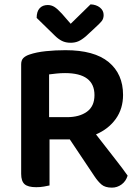

<svg xmlns="http://www.w3.org/2000/svg" viewBox="-20 -851 639 880"><path d="M207 -1Q198 1 181.5 4Q165 7 146 7Q108 7 92.5 -7Q77 -21 77 -54V-556Q77 -575 87 -585Q97 -595 115 -601Q147 -612 190.5 -616.5Q234 -621 280 -621Q412 -621 478 -566.5Q544 -512 544 -416Q544 -353 511 -306.5Q478 -260 420 -235Q464 -178 504.5 -126.5Q545 -75 565 -46Q557 -20 537 -5.5Q517 9 493 9Q462 9 445.5 -5Q429 -19 413 -43L300 -212H207ZM287 -314Q344 -314 378.5 -339Q413 -364 413 -415Q413 -516 278 -516Q258 -516 239.5 -514Q221 -512 205 -510V-314ZM395 -831Q421 -830 438 -816.5Q455 -803 455 -782Q455 -765 445.5 -753.5Q436 -742 417 -725L374 -685Q354 -668 338.5 -661.5Q323 -655 304 -655Q281 -655 264 -663.5Q247 -672 231 -688L148 -769Q148 -798 161.5 -813Q175 -828 199 -828Q215 -828 229 -819.5Q243 -811 264 -788L304 -742Z"/></svg>

Font: Baloo Da 2 SemiBold
Style: Regular
Weight: 600
Designer: Noopur Datye, Sulekha Rajkumar and Ek Type
Foundry: Ek Type
Version: Version 1.640;hotconv 1.0.111;makeotfexe 2.5.65597; ttfautoh